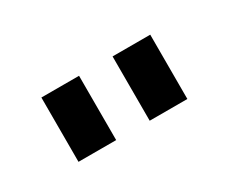

<svg xmlns="http://www.w3.org/2000/svg" viewBox="-37 -831 447 362"><g transform="rotate(-30 186.0 -650.0)"><path d="M214 -580V-720H296V-580ZM59 -580V-720H141V-580Z"/></g></svg>

Font: Orbitron
Style: Regular
Weight: 400
Designer: Matt McInerney
Foundry: The League of Moveable Type
Version: Version 2.001